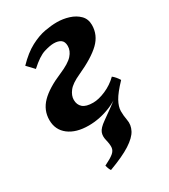

<svg xmlns="http://www.w3.org/2000/svg" viewBox="-175 -540 762 868"><g transform="rotate(-30 206.0 -106.5)"><path d="M14.6 -90.3Q14.6 -141.6 51.3 -179Q87.9 -216.3 163.1 -248Q214.8 -270 234.6 -292.2Q254.4 -314.5 254.4 -339.4Q254.4 -362.3 241 -371.8Q227.5 -381.3 204.6 -381.3Q185.1 -381.3 153.8 -371.8Q122.6 -362.3 77.6 -321.3L43 -357.9Q85.9 -402.3 126 -423.3Q166 -444.3 201.2 -450.7Q236.3 -457 264.6 -457Q296.4 -457 326.7 -447.5Q356.9 -438 376.7 -418.2Q396.5 -398.4 396.5 -367.2Q396.5 -314.9 357.4 -277.1Q318.4 -239.3 235.4 -201.7Q189.9 -181.2 172.9 -158.9Q155.8 -136.7 155.8 -114.3Q155.8 -88.9 172.4 -74.2Q189 -59.6 226.1 -59.6Q254.9 -59.6 291.7 -75.4Q328.6 -91.3 357.4 -119.6Q364.3 -114.3 372.1 -105.5Q379.9 -96.7 386.2 -85.4Q331.5 -27.8 273.4 -3.9Q215.3 20 157.2 20Q91.8 20 53.2 -9.5Q14.6 -39.1 14.6 -90.3ZM335 -42 386.2 -85.4Q345.7 -43 330.3 -14.9Q314.9 13.2 314.7 35.9Q314.5 58.6 319.3 84.5Q324.7 112.3 311 138.7Q297.4 165 257.3 190.9Q217.3 216.8 143.1 244.1Q140.1 240.2 137.2 233.6Q134.3 227.1 130.9 214.4Q165 197.8 179.9 185.5Q194.8 173.3 196.3 157.5Q197.8 141.6 191.4 115.7Q185.5 92.8 192.4 75Q199.2 57.1 230 35.6Q254.4 18.6 279.5 0.2Q304.7 -18.1 335 -42Z"/></g></svg>

Font: Gentium Book Plus
Style: Bold Italic
Weight: 700
Italic angle: -8°
Designer: Victor Gaultney, Annie Olsen, Iska Routamaa, Becca Hirsbrunner
Foundry: SIL International
Version: Version 6.101